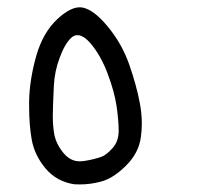

<svg xmlns="http://www.w3.org/2000/svg" viewBox="-20 -314 540 515"><path d="M178.7 180.2Q185.1 180.7 194.3 180.7Q222.2 180.7 250 173.3Q283.2 165 317.9 130.4Q352.5 96.2 357.9 53.2Q360.4 35.6 360.4 17.6Q360.4 -9.8 355 -37.6Q346.2 -85 326.2 -142.1Q306.2 -198.2 268.6 -243.2Q232.4 -287.1 202.6 -293.5Q198.2 -294.4 193.8 -294.4Q168.5 -294.4 135.3 -264.2Q95.2 -227.5 77.1 -163.6Q59.1 -99.6 58.1 -42Q58.1 -35.6 58.1 -29.3Q58.1 21 64.9 59.6Q72.3 102.1 102.1 137.7Q131.8 172.9 178.7 180.2ZM231 112.8Q206.5 118.7 193.8 118.7Q169.4 118.7 151.4 97.7Q130.9 73.7 125.5 45.9Q121.6 23.4 121.6 -2.9Q121.6 -23.9 124.5 -84.5Q126.5 -123.5 140.1 -159.2Q153.8 -196.8 171.4 -212.9Q178.7 -219.7 188 -219.7Q204.1 -219.7 223.6 -196.8Q250.5 -165 268.6 -116.7Q286.6 -69.3 292.5 -30.5Q298.3 8.3 298.3 36.9Q298.3 65.4 281.7 83.5Q265.6 101.6 252.4 106.4Q242.7 109.9 231 112.8Z"/></svg>

Font: Bakudai
Style: ExtraLight
Weight: 200
Version: Version 1.48